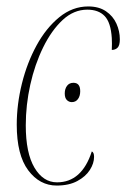

<svg xmlns="http://www.w3.org/2000/svg" viewBox="-20 -566 392 596"><path d="M156 10Q103 10 67.5 -37.5Q32 -85 32 -179Q32 -242 48 -306.5Q64 -371 93.5 -425Q123 -479 164 -512.5Q205 -546 254 -546Q287 -546 309 -531Q331 -516 341.5 -492.5Q352 -469 352 -444Q352 -425 345 -418Q338 -411 327 -411Q328 -432 327 -448Q324 -496 305 -516Q286 -536 251 -536Q209 -536 174.5 -504Q140 -472 114 -419Q88 -366 74 -303Q60 -240 60 -177Q60 -91 87 -45.5Q114 0 157 0Q234 0 265 -96Q272 -93 272 -79Q272 -59 259 -38.5Q246 -18 220 -4Q194 10 156 10ZM203 -249Q194 -249 187.5 -255.5Q181 -262 181 -276Q181 -290 188 -299.5Q195 -309 208 -309Q229 -309 229 -283Q229 -268 222 -258.5Q215 -249 203 -249Z"/></svg>

Font: Noto Serif Display ExtraCondensed Thin
Style: Italic
Weight: 100
Width: 2
Italic angle: -12°
Designer: Monotype Design Team
Foundry: Monotype Imaging Inc.
Version: Version 2.009